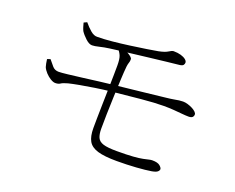

<svg xmlns="http://www.w3.org/2000/svg" viewBox="-103 -840 1206 984"><g transform="rotate(20 500.0 -347.5)"><path d="M744 -606Q716 -603 675 -598.5Q634 -594 588.5 -588.5Q543 -583 500.5 -578Q458 -573 425.5 -569Q393 -565 379 -563Q349 -559 325 -553Q301 -547 287 -547Q271 -547 251.5 -565Q232 -583 221 -600Q217 -608 213.5 -619Q210 -630 207 -642L224 -650Q242 -628 261 -612Q280 -596 298 -597Q332 -597 378 -601.5Q424 -606 471 -612.5Q518 -619 557.5 -625Q597 -631 618 -635Q652 -642 666.5 -651.5Q681 -661 691 -662Q714 -662 731 -657Q748 -652 758 -644Q768 -636 768 -627Q768 -620 763.5 -614Q759 -608 744 -606ZM418 -578 435 -590Q452 -584 466.5 -576.5Q481 -569 490 -561.5Q499 -554 499 -548Q499 -536 496 -528.5Q493 -521 491 -506Q488 -477 486 -432Q484 -387 482 -336.5Q480 -286 479 -240Q478 -194 478 -162Q478 -132 486 -114Q494 -96 518 -88.5Q542 -81 591 -81Q647 -81 680.5 -83.5Q714 -86 733 -90Q752 -94 762 -96.5Q772 -99 780 -99Q809 -99 821.5 -88.5Q834 -78 834 -70Q834 -63 826 -56Q818 -49 795 -45Q765 -40 714.5 -36.5Q664 -33 609 -33Q542 -33 505 -44Q468 -55 453.5 -80.5Q439 -106 439 -151Q439 -170 439.5 -205Q440 -240 441 -282.5Q442 -325 443 -367Q444 -409 444.5 -443Q445 -477 445 -494Q445 -529 438.5 -545.5Q432 -562 418 -578ZM95 -402 112 -408Q126 -390 139 -375.5Q152 -361 173 -361Q187 -361 221.5 -365Q256 -369 299.5 -374.5Q343 -380 385.5 -385.5Q428 -391 458 -394Q535 -402 609.5 -410.5Q684 -419 731 -424Q760 -427 776.5 -430Q793 -433 803.5 -434.5Q814 -436 825 -436Q837 -436 850.5 -432Q864 -428 876 -422Q888 -416 896 -408.5Q904 -401 904 -394Q904 -385 898 -379Q892 -373 877 -373Q862 -373 841.5 -375Q821 -377 795.5 -379Q770 -381 740 -381Q693 -381 618 -374Q543 -367 458 -358Q421 -354 377.5 -347.5Q334 -341 296.5 -334Q259 -327 239 -322Q213 -315 203 -308Q193 -301 176 -301Q165 -301 150 -310Q135 -319 122 -333Q109 -347 103 -361Q101 -367 98.5 -379.5Q96 -392 95 -402Z"/></g></svg>

Font: Noto Serif TC
Style: Regular
Weight: 200
Designer: Ryoko NISHIZUKA 西塚涼子 (kana & ideographs); Frank Grießhammer (Latin, Greek & Cyrillic); Wenlong ZHANG 张文龙 (bopomofo); San
Foundry: Adobe
Version: Version 2.001;hotconv 1.1.0;makeotfexe 2.6.0